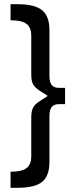

<svg xmlns="http://www.w3.org/2000/svg" viewBox="-20 -763 379 909"><path d="M288 -347V-270H259Q236 -270 225 -256.5Q214 -243 214 -212V4Q214 70 179.5 98Q145 126 65 126H30V50Q83 50 105.5 33Q128 16 128 -23V-206Q128 -232 134 -247Q140 -262 150.5 -271Q161 -280 183 -294Q196 -301 206 -309L183 -324Q152 -342 140 -358Q128 -374 128 -410V-594Q128 -633 105.5 -650Q83 -667 30 -667V-743H65Q145 -743 179.5 -714.5Q214 -686 214 -621V-405Q214 -374 225 -360.5Q236 -347 259 -347Z"/></svg>

Font: Gontserrat
Style: Regular
Weight: 400
Designer: Julieta Ulanovsky
Foundry: Julieta Ulanovsky
Version: Version 6.001